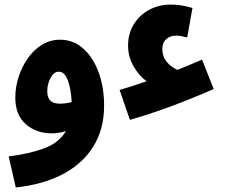

<svg xmlns="http://www.w3.org/2000/svg" viewBox="-20 -591 996 841"><path d="M549 -66 504 -197Q562 -214 622 -235Q590 -258 565.5 -300Q541 -342 541 -392Q541 -444 566 -484.5Q591 -525 633.5 -548Q676 -571 728 -571Q774 -571 823 -556L800 -427Q785 -431 773 -433Q761 -435 752 -435Q725 -435 708 -419.5Q691 -404 691 -375Q691 -344 709.5 -321Q728 -298 757 -285Q810 -306 865 -330L916 -201Q864 -178 800 -152.5Q736 -127 671 -104.5Q606 -82 549 -66ZM49 230 18 94Q108 83 173 59Q238 35 269 -17Q239 -7 206 -7Q139 -7 93 -47Q47 -87 47 -164Q47 -209 61.5 -254Q76 -299 102 -336Q128 -373 164 -395Q200 -417 243 -417Q302 -417 345.5 -377.5Q389 -338 412.5 -273Q436 -208 436 -128Q436 -24 388 52Q340 128 253 173Q166 218 49 230ZM187 -191Q187 -137 241 -137Q254 -137 267 -138.5Q280 -140 294 -144Q291 -202 277 -239.5Q263 -277 237 -277Q216 -277 201.5 -250Q187 -223 187 -191Z"/></svg>

Font: Noto Sans Arabic Cond ExtBd
Style: Regular
Weight: 800
Width: 3
Designer: Monotype Design Team, Nadine Chahine, Nizar Qandah and Khaled Hosny
Foundry: Monotype Imaging Inc.
Version: Version 2.012; ttfautohint (v1.8.4.7-5d5b)